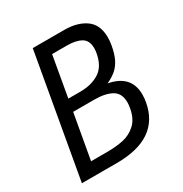

<svg xmlns="http://www.w3.org/2000/svg" viewBox="-168 -854 937 983"><g transform="rotate(-30 300.0 -362.5)"><path d="M162.5 -725H349Q426 -725 474.5 -690.5Q523 -656 523 -581Q523 -557.5 519 -536Q511 -490 496.5 -460.5Q482 -431 460.2 -412Q438.5 -393 404 -377Q530 -353.5 530 -239Q530 -216.5 526 -195Q491.5 0 241 0H34.5ZM440.5 -211Q443.5 -228.5 443.5 -242.5Q443.5 -296.5 405.8 -317.8Q368 -339 302 -339H178.5L131.5 -74H224Q279.5 -74 322 -83Q364.5 -92 397.5 -122.2Q430.5 -152.5 440.5 -211ZM432.5 -540Q435 -552.5 435 -568Q435 -613.5 404.5 -631.2Q374 -649 320.5 -649H233L191 -410H261.5Q328.5 -410 374.2 -439Q420 -468 432.5 -540Z"/></g></svg>

Font: JuliaMono Italic
Style: Regular
Weight: 400
Italic angle: -9°
Monospace: yes
Designer: cormullion
Foundry: corm
Version: Version 0.049; ttfautohint (v1.8.4)